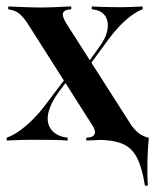

<svg xmlns="http://www.w3.org/2000/svg" viewBox="-20 -437 484 597"><path d="M430.6 140.3Q421.8 83.9 405.6 52.8Q389.5 21.8 359.7 9.7Q329.8 -2.4 278.2 -2.4L349.2 -15.3L442.7 -8.9Q441.1 8.1 439.9 27.8Q438.7 47.6 438.3 68.1Q437.9 88.7 438.3 107.3Q438.7 125.8 439.5 140.3ZM248.4 0V-8.9Q266.1 -9.7 271.4 -15.7Q276.6 -21.8 274.6 -31Q272.6 -40.3 264.5 -51.6L64.5 -366.1Q54 -381.5 45.2 -389.9Q36.3 -398.4 27 -402.4Q17.7 -406.5 5.6 -408.1V-416.9Q24.2 -416.1 54.4 -414.9Q84.7 -413.7 112.9 -413.7Q129 -413.7 146 -414.5Q162.9 -415.3 177.8 -416.1Q192.7 -416.9 201.6 -416.9V-408.1Q185.5 -407.3 179.4 -401.6Q173.4 -396 175.8 -386.7Q178.2 -377.4 185.5 -365.3L386.3 -50.8Q396.8 -34.7 410.9 -23.4Q425 -12.1 441.9 -8.9V0Q426.6 -0.8 399.6 -2Q372.6 -3.2 346 -3.2Q319.4 -3.2 291.9 -2Q264.5 -0.8 248.4 0ZM0.8 0V-8.9Q21 -16.1 40.7 -30.2Q60.5 -44.4 79.8 -63.3Q99.2 -82.3 115.3 -103.2L188.7 -200L194.4 -193.5L163.7 -152.4Q141.1 -121.8 133.1 -96.4Q125 -71 130.2 -52.4Q135.5 -33.9 151.2 -22.6Q166.9 -11.3 190.3 -8.9V0Q172.6 -1.6 139.9 -2Q107.3 -2.4 75.8 -2.4Q63.7 -2.4 52.4 -2Q41.1 -1.6 29 -1.2Q16.9 -0.8 0.8 0ZM250 -222.6 244.4 -229 287.1 -288.7Q309.7 -318.5 314.1 -344.8Q318.5 -371 306.5 -388.3Q294.4 -405.6 265.3 -408.1V-416.9Q278.2 -416.1 293.1 -415.7Q308.1 -415.3 323.8 -414.9Q339.5 -414.5 356.5 -414.5Q373.4 -414.5 388.7 -415.3Q404 -416.1 423.4 -416.9V-408.1Q407.3 -402.4 388.7 -388.7Q370.2 -375 352.4 -356.5Q334.7 -337.9 319.4 -317.7Z"/></svg>

Font: Playfair 144pt SemiCondensed
Style: Bold
Weight: 700
Width: 4
Designer: Claus Eggers Sørensen
Foundry: Claus Eggers Sørensen
Version: Version 2.203